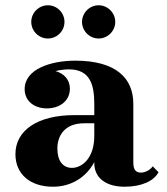

<svg xmlns="http://www.w3.org/2000/svg" viewBox="-20 -698 632 728"><path d="M291 -615C291 -580.5 319.5 -552 354 -552C388.5 -552 417 -580.5 417 -615C417 -649.5 388.5 -678 354 -678C319.5 -678 291 -649.5 291 -615ZM98.5 -615C98.5 -580.5 127 -552 161.5 -552C196.5 -552 224.5 -580.5 224.5 -615C224.5 -649.5 196.5 -678 161.5 -678C127 -678 98.5 -649.5 98.5 -615ZM262.5 -261.5C120.5 -261.5 38.5 -202.5 38.5 -113.5C38.5 -37.5 94.5 10 181 10C249.5 10 307 -25.5 337.5 -83.5V-80C337.5 -21 384.5 10 452.5 10C514.5 10 563 -10.5 581 -45L559 -67.5C549 -52 528 -43.5 514.5 -43.5C490 -43.5 485.5 -61 485.5 -84V-304.5C485.5 -400.5 421 -468 265.5 -468C174.5 -468 73.5 -437 73.5 -360C73.5 -315 109.5 -287 158 -287C203.5 -287 245 -313 245 -362C245 -396.5 222 -419.5 190.5 -428.5C208 -433 226.5 -435 241.5 -435C321.5 -435 337.5 -376.5 337.5 -304.5V-261.5ZM253 -61.5C218.5 -61.5 197.5 -88 197.5 -135C197.5 -183.5 225.5 -230.5 298.5 -230.5H337.5V-182.5C337.5 -97 290 -61.5 253 -61.5Z"/></svg>

Font: Bodoni* 06
Style: Bold
Weight: 700
Version: Version 2.2